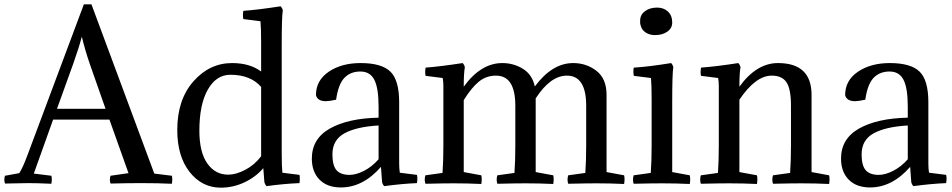

<svg xmlns="http://www.w3.org/2000/svg" viewBox="-34 -845 4395 886"><path d="M122 -44 203 -34Q207 -19 203 3Q140 0 97 0Q73 0 -11 2Q-17 -16 -11 -34L55 -46Q71 -70 95 -135L353 -825H388L678 -44L759 -34Q763 -19 759 3Q696 0 618 0Q560 0 476 2Q470 -16 476 -34L559 -46L471 -293H211ZM344 -674H343Q331 -627 304 -551L229 -343H453L380 -551Q359 -612 344 -674Z M1266 -142Q1266 -75 1269 -48L1348 -38Q1351 -22 1348 0Q1275 3 1196 14Q1189 7 1186 -5L1181 -69Q1146 -28 1094 -3.5Q1042 21 985 21Q898 21 841 -51.5Q784 -124 784 -245Q784 -385 858.5 -469.5Q933 -554 1037 -554Q1119 -554 1171 -515V-649Q1171 -715 1168 -747L1089 -757Q1085 -772 1089 -795Q1158 -800 1261 -816Q1270 -806 1271 -796Q1266 -770 1266 -634ZM1029 -500Q964 -500 925 -431.5Q886 -363 886 -242Q886 -143 922.5 -91Q959 -39 1019 -39Q1055 -39 1098 -61.5Q1141 -84 1171 -124V-444Q1122 -500 1029 -500Z M1500 -133Q1500 -81 1519 -59.5Q1538 -38 1579 -38Q1609 -38 1645.5 -56.5Q1682 -75 1713 -110V-266Q1610 -260 1555 -229.5Q1500 -199 1500 -133ZM1713 -302V-353Q1713 -438 1693.5 -476.5Q1674 -515 1629 -515Q1583 -515 1555 -485.5Q1527 -456 1517 -385Q1485 -378 1470 -378Q1431 -378 1424 -406Q1424 -474 1483 -514Q1542 -554 1630 -554Q1727 -554 1767.5 -514.5Q1808 -475 1808 -373V-91Q1808 -66 1811 -48L1890 -38Q1894 -23 1890 0Q1819 3 1739 14Q1731 6 1729 -6L1724 -75Q1641 20 1539 20Q1476 20 1440.5 -16Q1405 -52 1405 -113Q1405 -205 1488.5 -252Q1572 -299 1713 -302Z M2671 -357Q2671 -496 2582 -496Q2506 -496 2438 -391V-51L2519 -36Q2523 -20 2519 4Q2456 1 2391 1Q2345 1 2261 3Q2255 -16 2261 -36L2340 -47Q2344 -102 2344 -174V-357Q2344 -496 2255 -496Q2210 -496 2176 -468.5Q2142 -441 2106 -383V-51L2187 -36Q2191 -20 2187 4Q2124 1 2059 1Q2013 1 1929 3Q1923 -16 1929 -36L2008 -47Q2012 -102 2012 -174V-448Q2012 -468 2009 -485L1930 -495Q1926 -510 1930 -533Q1997 -538 2101 -554Q2110 -544 2111 -534Q2106 -508 2106 -445Q2185 -554 2284 -554Q2336 -554 2379 -527.5Q2422 -501 2434 -446Q2514 -554 2611 -554Q2672 -554 2718.5 -518Q2765 -482 2765 -407V-51L2846 -36Q2850 -20 2846 4Q2783 1 2718 1Q2672 1 2588 3Q2582 -16 2588 -36L2667 -47Q2671 -102 2671 -174Z M3068 -372V-51L3149 -36Q3150 -31 3150.5 -27Q3151 -23 3151 -18Q3151 -13 3150.5 -7.5Q3150 -2 3149 4Q3086 1 3020 1Q2997 1 2964.5 1.5Q2932 2 2890 3Q2887 -6 2887 -16Q2887 -25 2890 -36L2969 -47Q2971 -75 2972 -106.5Q2973 -138 2973 -174V-387Q2973 -453 2970 -485L2891 -495Q2889 -500 2889 -512Q2889 -517 2889 -522Q2889 -527 2891 -533Q2959 -537 3063 -554Q3072 -544 3073 -534Q3068 -506 3068 -372ZM2922 -729Q2920 -734 2920 -739.5Q2920 -745 2920 -750Q2920 -777 2942.5 -793.5Q2965 -810 2998 -810Q3029 -810 3048.5 -791.5Q3068 -773 3068 -741Q3068 -715 3045.5 -699Q3023 -683 2988 -683Q2964 -683 2945.5 -695Q2927 -707 2922 -729Z M3616 -357Q3616 -434 3595.5 -465Q3575 -496 3527 -496Q3453 -496 3378 -385V-51L3459 -36Q3463 -20 3459 4Q3396 1 3330 1Q3284 1 3200 3Q3194 -16 3200 -36L3279 -47Q3283 -102 3283 -174V-448Q3283 -468 3280 -485L3201 -495Q3197 -510 3201 -533Q3270 -538 3373 -554Q3382 -544 3383 -534Q3378 -508 3378 -445Q3457 -554 3556 -554Q3711 -554 3711 -407V-51L3792 -36Q3796 -20 3792 4Q3729 1 3663 1Q3617 1 3533 3Q3527 -16 3533 -36L3612 -47Q3616 -102 3616 -174Z M3942 -133Q3942 -81 3961 -59.5Q3980 -38 4021 -38Q4051 -38 4087.5 -56.5Q4124 -75 4155 -110V-266Q4052 -260 3997 -229.5Q3942 -199 3942 -133ZM4155 -302V-353Q4155 -438 4135.5 -476.5Q4116 -515 4071 -515Q4025 -515 3997 -485.5Q3969 -456 3959 -385Q3927 -378 3912 -378Q3873 -378 3866 -406Q3866 -474 3925 -514Q3984 -554 4072 -554Q4169 -554 4209.5 -514.5Q4250 -475 4250 -373V-91Q4250 -66 4253 -48L4332 -38Q4336 -23 4332 0Q4261 3 4181 14Q4173 6 4171 -6L4166 -75Q4083 20 3981 20Q3918 20 3882.5 -16Q3847 -52 3847 -113Q3847 -205 3930.5 -252Q4014 -299 4155 -302Z"/></svg>

Font: Adamina
Style: Regular
Weight: 400
Designer: Cyreal (www.cyreal.org)
Foundry: Alexei Vanyashin
Version: Version 1.013